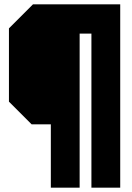

<svg xmlns="http://www.w3.org/2000/svg" viewBox="-20 -720 605 880"><path d="M531 140H399V-566H345V140H213V-150H125L21 -254V-590L131 -700H531Z"/></svg>

Font: Tektur Condensed
Style: Bold
Weight: 700
Width: 3
Designer: Adam Jagosz
Foundry: Adam Jagosz
Version: Version 1.005;gftools[0.9.30]